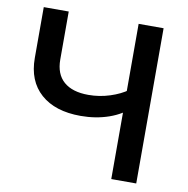

<svg xmlns="http://www.w3.org/2000/svg" viewBox="-80 -793 853 871"><g transform="rotate(10 346.5 -357.5)"><path d="M302 -258Q184 -258 118 -316.5Q52 -375 52 -481V-715H167V-494Q167 -427 206.5 -392.5Q246 -358 320 -358Q371 -358 419 -373.5Q467 -389 500 -413L534 -341Q492 -300 432 -279Q372 -258 302 -258ZM489 0V-715H604V0Z"/></g></svg>

Font: Wix Madefor Display SemiBold
Style: Regular
Weight: 600
Designer: Dalton Maag Ltd
Foundry: Dalton Maag Ltd
Version: Version 3.100